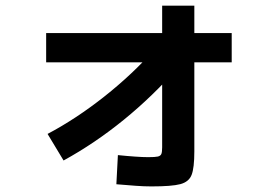

<svg xmlns="http://www.w3.org/2000/svg" viewBox="-20 -643 978 691"><path d="M537.6 -466.7 621.7 -401.3Q529.1 -296 425.3 -211.7Q321.6 -127.3 208.8 -65.4L151.2 -161Q253.7 -215.2 355 -295.2Q456.3 -375.2 537.6 -466.7ZM398.8 20.1 404.3 -84.8Q438.2 -81.3 466.2 -79.4Q494.2 -77.4 513.6 -77.4Q538.2 -77.4 548 -79.6Q557.7 -81.8 560.7 -88.9Q563.6 -96 563.6 -112.8V-622.7H679.4V-98.2Q679.4 -38.6 669.6 -13.6Q659.8 11.5 629.1 19.7Q598.4 27.9 525.3 27.9Q498.5 27.9 469.1 25.7Q439.7 23.6 398.8 20.1ZM146.1 -524H813.9V-418.7H146.1Z"/></svg>

Font: Pretendard JP Variable
Style: Regular
Weight: 400
Designer: Base glyphs from Inter by Rasmus Andersson; Hangul glyphs from Noto Sans CJK(Source Han Sans) by Jang Soo-young and Kang
Foundry: Kil Hyung-jin
Version: Version 1.307;Glyphs 3.2 (3192)